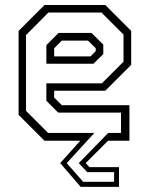

<svg xmlns="http://www.w3.org/2000/svg" viewBox="-20 -560 595 764"><path d="M301 183.5 219.5 89 299.5 0H157L54 -103V-437L157 -540H399L502 -437V-302L399 -199H195.5V-172L226 -141.5H495V0H410L321 89L336 105H453.5V183.5ZM311 163.5H434V125H327L293.5 89L410.5 -31H461.5V-112H211.5L164.5 -159V-228.5H385.5L471.5 -314.5V-422.5L384 -510H172.5L83.5 -420.5V-119L171.5 -31H355.5L245.5 89ZM164.5 -306.5V-380.5L213 -429H344L391 -382.5V-345L352 -306.5ZM195.5 -335.5H340L361 -356.5V-368L330 -398.5H226L195.5 -368Z"/></svg>

Font: Tourney Condensed Light
Style: Regular
Weight: 300
Width: 3
Designer: Tyler Finck
Foundry: Etcetera Type Co
Version: Version 1.010; ttfautohint (v1.8.3)